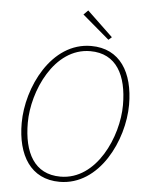

<svg xmlns="http://www.w3.org/2000/svg" viewBox="-58 -893 728 951"><g transform="rotate(5 306.0 -417.0)"><path d="M274 12C472 12 584 -222 584 -398C584 -558 516 -672 372 -672C174 -672 62 -438 62 -262C62 -102 130 12 274 12ZM276 -14C146 -14 92 -118 92 -266C92 -422 190 -646 370 -646C500 -646 554 -542 554 -394C554 -238 456 -14 276 -14ZM454 -710 470 -724 342 -846 320 -824Z"/></g></svg>

Font: Source Sans Pro ExtraLight
Style: Italic
Weight: 200
Italic angle: -11°
Designer: Paul D. Hunt
Foundry: Adobe Systems Incorporated
Version: Version 3.006;hotconv 1.0.111;makeotfexe 2.5.65597